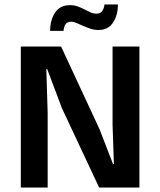

<svg xmlns="http://www.w3.org/2000/svg" viewBox="-20 -838 716 858"><path d="M73 -630H253L425 -260L485 -105H489L483 -281V-630H603V0H423L257 -354L191 -529H187L193 -333V0H73ZM204 -700Q204 -748 226 -781.5Q248 -815 293 -815Q312 -815 328 -809Q344 -803 357.5 -796Q371 -789 384 -783Q397 -777 412 -777Q429 -777 437 -789Q445 -801 447 -818H507Q507 -770 485 -737Q463 -704 421 -704Q401 -704 383.5 -710Q366 -716 351 -722.5Q336 -729 322.5 -735Q309 -741 298 -741Q280 -741 272.5 -729Q265 -717 264 -700Z"/></svg>

Font: Mukta Mahee SemiBold
Style: Regular
Weight: 600
Designer: Shuchita Grover, Noopur Datye, Girish Dalvi, Yashodeep Gholap
Foundry: Ek Type
Version: Version 2.538;PS 1.000;hotconv 16.6.51;makeotf.lib2.5.65220;